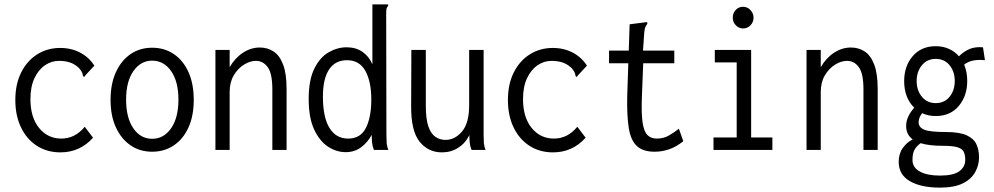

<svg xmlns="http://www.w3.org/2000/svg" viewBox="-20 -685 4540 877"><path d="M256 11Q195 11 148.5 -19Q102 -49 76 -103Q50 -157 50 -228Q50 -301 77 -354.5Q104 -408 150.5 -437Q197 -466 255 -466Q306 -466 346.5 -444.5Q387 -423 411 -385L370 -341L364 -333L359 -338Q358 -346 355 -353.5Q352 -361 341 -374Q322 -392 300 -399.5Q278 -407 249 -407Q215 -407 185.5 -387Q156 -367 137.5 -328Q119 -289 119 -232Q119 -149 158.5 -100.5Q198 -52 260 -52Q323 -52 367 -106L405 -56Q345 11 256 11Z M675 8Q619 8 576.5 -21Q534 -50 509.5 -103Q485 -156 485 -229Q485 -302 509.5 -355.5Q534 -409 576.5 -438Q619 -467 675 -467Q731 -467 774 -438Q817 -409 841 -355.5Q865 -302 865 -229Q865 -156 841 -103Q817 -50 774 -21Q731 8 675 8ZM675 -51Q728 -51 761.5 -99Q795 -147 795 -230Q795 -313 761.5 -360.5Q728 -408 675 -408Q623 -408 589.5 -360.5Q556 -313 556 -230Q556 -147 589 -99Q622 -51 675 -51Z M964 0V-457H1029V-378Q1053 -420 1089.5 -444Q1126 -468 1167 -468Q1202 -468 1229.5 -450Q1257 -432 1273 -390.5Q1289 -349 1289 -279V0H1224V-277Q1224 -349 1203 -378Q1182 -407 1149 -407Q1122 -407 1094 -389.5Q1066 -372 1047.5 -340.5Q1029 -309 1029 -265V0Z M1559 10Q1517 10 1478.5 -15Q1440 -40 1415 -93.5Q1390 -147 1390 -233Q1390 -319 1415.5 -371Q1441 -423 1481 -446Q1521 -469 1563 -469Q1606 -469 1636 -448Q1666 -427 1681 -391V-665H1753V-658Q1747 -652 1745.5 -645Q1744 -638 1744 -621L1745 -71Q1745 -53 1746 -35.5Q1747 -18 1754 0H1688Q1681 -17 1679.5 -34Q1678 -51 1678 -69Q1659 -34 1629 -12Q1599 10 1559 10ZM1570 -52Q1627 -52 1651.5 -101Q1676 -150 1676 -231Q1676 -312 1649 -361Q1622 -410 1565 -410Q1511 -410 1483 -367.5Q1455 -325 1455 -244Q1455 -149 1485 -100.5Q1515 -52 1570 -52Z M1999 11Q1936 11 1896.5 -38Q1857 -87 1858 -202L1859 -457H1925V-202Q1925 -140 1937 -106.5Q1949 -73 1969.5 -59.5Q1990 -46 2015 -46Q2058 -46 2090.5 -84.5Q2123 -123 2123 -205V-457H2189V-71Q2189 -53 2190 -35.5Q2191 -18 2198 0H2134Q2127 -17 2125.5 -34Q2124 -51 2124 -68Q2106 -31 2073 -10Q2040 11 1999 11Z M2506 11Q2445 11 2398.5 -19Q2352 -49 2326 -103Q2300 -157 2300 -228Q2300 -301 2327 -354.5Q2354 -408 2400.5 -437Q2447 -466 2505 -466Q2556 -466 2596.5 -444.5Q2637 -423 2661 -385L2620 -341L2614 -333L2609 -338Q2608 -346 2605 -353.5Q2602 -361 2591 -374Q2572 -392 2550 -399.5Q2528 -407 2499 -407Q2465 -407 2435.5 -387Q2406 -367 2387.5 -328Q2369 -289 2369 -232Q2369 -149 2408.5 -100.5Q2448 -52 2510 -52Q2573 -52 2617 -106L2655 -56Q2595 11 2506 11Z M2970 8Q2917 8 2889 -18Q2861 -44 2852 -100.5Q2843 -157 2845 -248L2850 -396H2762V-454H2852L2856 -574L2926 -583L2936 -584L2937 -577Q2932 -570 2928.5 -563Q2925 -556 2923 -539L2917 -454H3060V-396H2918L2912 -243Q2909 -168 2915 -126.5Q2921 -85 2937 -68.5Q2953 -52 2980 -52Q3010 -52 3033.5 -65Q3057 -78 3081 -97L3101 -40Q3070 -15 3037.5 -3.5Q3005 8 2970 8Z M3239 0V-57H3345V-400H3245V-457H3411V-57H3508V0ZM3374 -555Q3355 -555 3341 -569.5Q3327 -584 3327 -604Q3327 -625 3340.5 -639.5Q3354 -654 3374 -654Q3394 -654 3408 -639Q3422 -624 3422 -604Q3422 -584 3408 -569.5Q3394 -555 3374 -555Z M3664 0V-457H3729V-378Q3753 -420 3789.5 -444Q3826 -468 3867 -468Q3902 -468 3929.5 -450Q3957 -432 3973 -390.5Q3989 -349 3989 -279V0H3924V-277Q3924 -349 3903 -378Q3882 -407 3849 -407Q3822 -407 3794 -389.5Q3766 -372 3747.5 -340.5Q3729 -309 3729 -265V0Z M4254 -155Q4220 -155 4192 -168Q4176 -147 4176 -127Q4176 -103 4202 -92.5Q4228 -82 4300 -82Q4363 -82 4395.5 -67Q4428 -52 4440 -26Q4452 0 4452 34Q4452 69 4434.5 101Q4417 133 4378 152.5Q4339 172 4273 172Q4187 172 4136 142.5Q4085 113 4085 54Q4085 17 4104 -9.5Q4123 -36 4149 -48Q4119 -70 4119 -110Q4119 -132 4129 -153Q4139 -174 4156 -193Q4110 -238 4110 -315Q4110 -383 4149 -428.5Q4188 -474 4254 -474Q4288 -474 4315 -461.5Q4342 -449 4360 -428Q4384 -451 4409.5 -461.5Q4435 -472 4470 -469L4479 -410Q4452 -413 4428 -409Q4404 -405 4384 -390Q4398 -356 4398 -315Q4398 -247 4359.5 -201Q4321 -155 4254 -155ZM4254 -214Q4294 -214 4317.5 -243Q4341 -272 4341 -315Q4341 -358 4317.5 -387Q4294 -416 4254 -416Q4215 -416 4191 -387Q4167 -358 4167 -315Q4167 -272 4191 -243Q4215 -214 4254 -214ZM4148 46Q4148 80 4181.5 98.5Q4215 117 4274 117Q4335 117 4362 97Q4389 77 4389 45Q4389 23 4382 8.5Q4375 -6 4353 -12.5Q4331 -19 4287 -19Q4224 -19 4185 -31Q4165 -16 4156.5 0.5Q4148 17 4148 46Z"/></svg>

Font: Inconsolata SemiCondensed
Style: Regular
Weight: 400
Width: 4
Monospace: yes
Designer: Raph Levien, Cyreal, Brenton Simpson
Foundry: Raph Levien, Cyreal, Google
Version: Version 3.000; ttfautohint (v1.8.2.53-6de2)